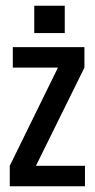

<svg xmlns="http://www.w3.org/2000/svg" viewBox="-20 -653 332 673"><path d="M207 -632.8V-537.1H100.1V-632.8ZM106 -71.8H277.8V0H14.2V-71.8L183.1 -416H24.9V-487.8H275.9V-416Z"/></svg>

Font: Teko
Style: Regular
Weight: 400
Designer: Manushi Parikh, Jonny Pinhorn
Foundry: Indian Type Foundry
Version: Version 2.000;PS 1.0;hotconv 1.0.79;makeotf.lib2.5.61930